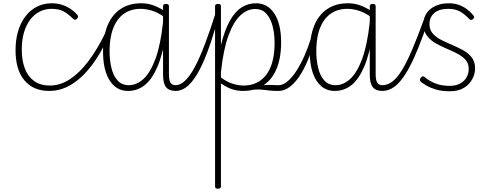

<svg xmlns="http://www.w3.org/2000/svg" viewBox="-20 -539 3042 1174"><path d="M280 17Q184 17 129.5 -47.5Q75 -112 75 -233Q75 -294 90 -346Q105 -398 134 -437Q163 -476 204.5 -497.5Q246 -519 298 -519Q345 -519 386 -499Q427 -479 455 -446Q457 -442 457.5 -437Q458 -432 450 -424Q443 -417 437 -418.5Q431 -420 427 -424Q397 -454 368.5 -469.5Q340 -485 295 -485Q256 -485 222.5 -468Q189 -451 164.5 -418.5Q140 -386 126.5 -340Q113 -294 113 -236Q113 -171 131.5 -121.5Q150 -72 188 -44Q226 -16 285 -16Q294 -16 298 -11Q302 -6 301 0.5Q300 7 294.5 12Q289 17 280 17Z M280 17Q271 17 266.5 12Q262 7 262.5 0.5Q263 -6 268.5 -11Q274 -16 285 -16Q349 -16 408 -55Q467 -94 521 -165.5Q575 -237 623 -336Q627 -342 633.5 -341.5Q640 -341 644.5 -336Q649 -331 645 -321Q599 -216 542 -140.5Q485 -65 419.5 -24Q354 17 280 17Z M763 17Q715 17 681 -11.5Q647 -40 628.5 -93.5Q610 -147 610 -223Q610 -275 619 -320.5Q628 -366 646.5 -402.5Q665 -439 693 -465Q721 -491 758.5 -505Q796 -519 843 -519Q880 -519 913 -508Q946 -497 983 -474V-436Q942 -465 905.5 -475Q869 -485 840 -485Q804 -485 774 -474Q744 -463 721 -441.5Q698 -420 682 -388.5Q666 -357 658 -316Q650 -275 650 -224Q650 -170 661.5 -123Q673 -76 699 -47Q725 -18 768 -18Q815 -18 857 -56Q899 -94 930.5 -179Q962 -264 977 -404L997 -341Q977 -212 943.5 -133Q910 -54 865 -18.5Q820 17 763 17ZM1055 17Q1035 17 1020 11.5Q1005 6 995.5 -6Q986 -18 981.5 -37Q977 -56 977 -83V-500Q977 -508 981.5 -511.5Q986 -515 996 -515Q1005 -515 1009 -511.5Q1013 -508 1013 -500V-84Q1013 -51 1022 -34.5Q1031 -18 1055 -18Q1063 -18 1066.5 -12.5Q1070 -7 1070 -0.5Q1070 6 1066.5 11.5Q1063 17 1055 17Z M1053 17Q1044 17 1039 11.5Q1034 6 1034 -0.5Q1034 -7 1039 -12.5Q1044 -18 1053 -18Q1082 -18 1111.5 -45.5Q1141 -73 1171 -129Q1201 -185 1233.5 -270.5Q1266 -356 1302 -471Q1304 -479 1310 -480.5Q1316 -482 1321 -478Q1326 -474 1323 -464Q1294 -353 1263.5 -264Q1233 -175 1200.5 -112.5Q1168 -50 1131.5 -16.5Q1095 17 1053 17Z M1678 17Q1649 17 1628.5 14.5Q1608 12 1589.5 10Q1571 8 1548 8.5Q1525 9 1492 15L1536 -5Q1562 -14 1583.5 -17Q1605 -20 1622.5 -20Q1640 -20 1654 -19Q1668 -18 1678 -18Q1687 -18 1692 -12.5Q1697 -7 1697 -0.5Q1697 6 1692 11.5Q1687 17 1678 17ZM1312 615Q1303 615 1299 611.5Q1295 608 1295 600V-500Q1295 -508 1299.5 -511.5Q1304 -515 1314 -515Q1323 -515 1327 -511.5Q1331 -508 1331 -500V-263Q1354 -356 1385.5 -412Q1417 -468 1457 -493.5Q1497 -519 1545 -519Q1617 -519 1658 -455.5Q1699 -392 1699 -279Q1699 -227 1690 -181.5Q1681 -136 1662.5 -99.5Q1644 -63 1616 -37Q1588 -11 1550.5 3Q1513 17 1465 17Q1431 17 1399 6.5Q1367 -4 1331 -29V600Q1331 608 1326.5 611.5Q1322 615 1312 615ZM1331 -65Q1371 -36 1406 -26Q1441 -16 1469 -16Q1505 -16 1535 -27Q1565 -38 1588 -59.5Q1611 -81 1627 -112.5Q1643 -144 1651 -185.5Q1659 -227 1659 -278Q1659 -332 1647 -379Q1635 -426 1609 -455Q1583 -484 1540 -484Q1493 -484 1451 -446Q1409 -408 1377.5 -323Q1346 -238 1331 -98Z M1682 17Q1673 17 1668 11.5Q1663 6 1663 -0.5Q1663 -7 1668 -12.5Q1673 -18 1682 -18Q1711 -18 1739.5 -42.5Q1768 -67 1794 -108Q1820 -149 1842 -199Q1864 -249 1880 -301Q1883 -308 1888.5 -309Q1894 -310 1898.5 -306.5Q1903 -303 1901 -294Q1891 -247 1871 -193Q1851 -139 1822.5 -91Q1794 -43 1758.5 -13Q1723 17 1682 17Z M2027 17Q1979 17 1945 -11.5Q1911 -40 1892.5 -93.5Q1874 -147 1874 -223Q1874 -275 1883 -320.5Q1892 -366 1910.5 -402.5Q1929 -439 1957 -465Q1985 -491 2022.5 -505Q2060 -519 2107 -519Q2144 -519 2177 -508Q2210 -497 2247 -474V-436Q2206 -465 2169.5 -475Q2133 -485 2104 -485Q2068 -485 2038 -474Q2008 -463 1985 -441.5Q1962 -420 1946 -388.5Q1930 -357 1922 -316Q1914 -275 1914 -224Q1914 -170 1925.5 -123Q1937 -76 1963 -47Q1989 -18 2032 -18Q2079 -18 2121 -56Q2163 -94 2194.5 -179Q2226 -264 2241 -404L2261 -341Q2241 -212 2207.5 -133Q2174 -54 2129 -18.5Q2084 17 2027 17ZM2319 17Q2299 17 2284 11.5Q2269 6 2259.5 -6Q2250 -18 2245.5 -37Q2241 -56 2241 -83V-500Q2241 -508 2245.5 -511.5Q2250 -515 2260 -515Q2269 -515 2273 -511.5Q2277 -508 2277 -500V-84Q2277 -51 2286 -34.5Q2295 -18 2319 -18Q2327 -18 2330.5 -12.5Q2334 -7 2334 -0.5Q2334 6 2330.5 11.5Q2327 17 2319 17Z M2317 17Q2308 17 2303 11.5Q2298 6 2298 -0.5Q2298 -7 2303 -12.5Q2308 -18 2317 -18Q2350 -18 2379.5 -40.5Q2409 -63 2438.5 -111.5Q2468 -160 2500.5 -236Q2533 -312 2572 -420Q2576 -430 2583.5 -431Q2591 -432 2596.5 -426.5Q2602 -421 2599 -413Q2568 -322 2540 -252Q2512 -182 2485 -131Q2458 -80 2431 -47Q2404 -14 2376 1.5Q2348 17 2317 17Z M2730 19Q2681 19 2646 8.5Q2611 -2 2589 -15Q2567 -28 2556 -36Q2548 -43 2547.5 -50Q2547 -57 2554 -65Q2559 -72 2565.5 -72.5Q2572 -73 2580 -65Q2603 -45 2640.5 -29.5Q2678 -14 2730 -14Q2767 -14 2793 -28Q2819 -42 2832.5 -65.5Q2846 -89 2846 -118Q2846 -152 2826 -174Q2806 -196 2774.5 -212Q2743 -228 2707.5 -243Q2672 -258 2640.5 -276.5Q2609 -295 2589 -323Q2569 -351 2569 -393Q2569 -429 2588 -457.5Q2607 -486 2642 -502.5Q2677 -519 2724 -519Q2761 -519 2790 -507.5Q2819 -496 2840.5 -478.5Q2862 -461 2875 -444Q2880 -438 2879 -432Q2878 -426 2871 -421Q2866 -417 2859.5 -417.5Q2853 -418 2847 -425Q2819 -455 2790 -470Q2761 -485 2722 -485Q2665 -485 2635.5 -459.5Q2606 -434 2606 -391Q2606 -357 2626 -334Q2646 -311 2678 -295Q2710 -279 2745.5 -264Q2781 -249 2813 -231Q2845 -213 2865 -187Q2885 -161 2885 -121Q2885 -88 2868 -55.5Q2851 -23 2817 -2Q2783 19 2730 19Z"/></svg>

Font: Playwrite FR Moderne Thin
Style: Regular
Weight: 250
Version: Version 1.002